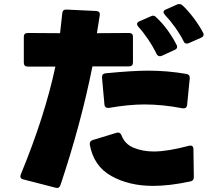

<svg xmlns="http://www.w3.org/2000/svg" viewBox="-20 -867 1040 943"><path d="M732 46Q614 46 527 -2.5Q440 -51 421 -157V-162Q421 -174 435 -179L553 -215L560 -216Q571 -216 577 -202Q593 -159 637 -141Q681 -123 735 -123Q803 -123 908 -151L915 -152Q930 -152 930 -135L932 3Q932 21 915 24Q813 46 732 46ZM80 -1Q80 -4 82 -10Q200 -296 252 -540H116Q97 -540 97 -559V-686Q97 -705 116 -705L275 -704L286 -803Q288 -821 307 -820L453 -813Q473 -811 470 -792L456 -704L613 -705Q633 -705 633 -687V-560Q633 -541 613 -541H434Q378 -260 277 42Q271 60 253 55L94 14Q80 11 80 -1ZM690 -354Q612 -354 515 -337H510Q495 -337 493 -353L481 -486V-489Q481 -505 498 -507Q632 -520 707 -520Q802 -520 895 -504Q913 -501 912 -483L899 -351Q898 -342 892.5 -338Q887 -334 877 -335Q779 -354 690 -354ZM765 -591Q755 -591 749 -602Q731 -639 707 -674.5Q683 -710 659 -736Q653 -744 653 -749Q653 -757 664 -762L721 -787Q727 -790 732 -790Q740 -790 746 -783Q775 -757 802 -720Q829 -683 847 -647Q850 -643 850 -637Q850 -627 838 -622L775 -593Q771 -591 765 -591ZM897 -653Q886 -653 882 -664Q865 -698 839 -734Q813 -770 790 -794Q783 -803 783 -807Q783 -815 794 -820L850 -845Q854 -847 861 -847Q869 -847 876 -841Q902 -817 930.5 -779.5Q959 -742 977 -707Q980 -703 980 -697Q980 -687 968 -682L907 -655Q904 -653 897 -653Z"/></svg>

Font: LINE Seed JP_TTF ExtraBold
Style: Regular
Weight: 800
Designer: LY Corporation & Fontrix & Fontworks
Version: Version 1.015